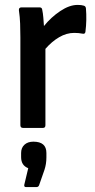

<svg xmlns="http://www.w3.org/2000/svg" viewBox="-20 -521 386 782"><path d="M74 0Q63 0 63 -11V-369Q63 -397 62 -424.5Q61 -452 57 -479Q56 -491 68 -491H141Q151 -491 152 -481Q155 -467 156.5 -449Q158 -431 159 -415Q188 -451 225.5 -476Q263 -501 296 -501Q312 -501 321 -498Q329 -496 330 -487Q332 -464 331.5 -439.5Q331 -415 328 -392Q327 -381 315 -384Q301 -387 282 -387Q251 -387 221 -369.5Q191 -352 165 -322V-11Q165 0 155 0ZM86 241Q77 241 79 231L95 164Q66 153 66 119V102Q66 81 79.5 68.5Q93 56 116 56Q169 56 169 102V120Q169 147 161 171L139 234Q136 241 128 241Z"/></svg>

Font: Sofia Sans Extra Cond
Style: Bold
Weight: 700
Width: 1
Designer: Botio Nikoltchev, Ani Petrova
Foundry: lettersoup
Version: Version 4.100; ttfautohint (v1.8.3)